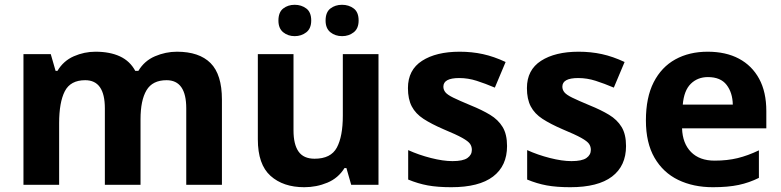

<svg xmlns="http://www.w3.org/2000/svg" viewBox="-20 -772 3264 802"><path d="M719 -556Q812 -556 859.5 -508.5Q907 -461 907 -356V0H758V-319.4Q758 -437 675.8 -437Q617 -437 592 -395Q567 -353 567 -273.5V0H418V-319.4Q418 -437 336 -437Q274.3 -437 250.6 -390.7Q227 -344.4 227 -257.4V0H78V-546H192L212.2 -476H220Q245 -518 288.5 -537Q332 -556 378.7 -556Q439 -556 481 -536.5Q523 -517 545 -476H558Q583 -518 627.5 -537Q672 -556 719 -556Z M1561 -546V0H1447L1427 -70H1419Q1393 -28 1347.5 -9Q1302 10 1251 10Q1163 10 1110 -37.5Q1057 -85 1057 -190V-546H1206V-227Q1206 -169 1227 -139Q1248 -109 1294 -109Q1362 -109 1387 -155.5Q1412 -202 1412 -289V-546ZM1143 -686Q1143 -721 1163 -736.5Q1183 -752 1210.9 -752Q1238.8 -752 1259.4 -736.6Q1280 -721.2 1280 -686.4Q1280 -653 1259.4 -637Q1238.8 -621 1210.9 -621Q1183 -621 1163 -637.2Q1143 -653.5 1143 -686ZM1340 -686Q1340 -721 1360.1 -736.5Q1380.3 -752 1408.6 -752Q1437 -752 1457.5 -736.6Q1478 -721.2 1478 -686.4Q1478 -653 1457.4 -637Q1436.9 -621 1409 -621Q1380.5 -621 1360.2 -637.2Q1340 -653.5 1340 -686Z M2098 -162Q2098 -79 2039.5 -34.5Q1981 10 1865 10Q1808 10 1767 2.5Q1726 -5 1685 -22V-145Q1729 -125 1780 -112Q1831 -99 1870 -99Q1914 -99 1932.5 -112Q1951 -125 1951 -146Q1951 -160 1943.5 -171Q1936 -182 1911 -196Q1886 -210 1833 -232Q1782 -254 1749 -275.5Q1716 -297 1700 -327.5Q1684 -358 1684 -404Q1684 -480 1743 -518Q1802 -556 1900 -556Q1951 -556 1997 -546Q2043 -536 2092 -513L2047 -406Q2007 -423 1971 -434.5Q1935 -446 1898 -446Q1865 -446 1848.5 -437Q1832 -428 1832 -410Q1832 -397 1840.5 -386.5Q1849 -376 1873.5 -364Q1898 -352 1946 -332Q1993 -313 2027 -292.5Q2061 -272 2079.5 -241.5Q2098 -211 2098 -162Z M2595 -162Q2595 -79 2536.5 -34.5Q2478 10 2362 10Q2305 10 2264 2.5Q2223 -5 2182 -22V-145Q2226 -125 2277 -112Q2328 -99 2367 -99Q2411 -99 2429.5 -112Q2448 -125 2448 -146Q2448 -160 2440.5 -171Q2433 -182 2408 -196Q2383 -210 2330 -232Q2279 -254 2246 -275.5Q2213 -297 2197 -327.5Q2181 -358 2181 -404Q2181 -480 2240 -518Q2299 -556 2397 -556Q2448 -556 2494 -546Q2540 -536 2589 -513L2544 -406Q2504 -423 2468 -434.5Q2432 -446 2395 -446Q2362 -446 2345.5 -437Q2329 -428 2329 -410Q2329 -397 2337.5 -386.5Q2346 -376 2370.5 -364Q2395 -352 2443 -332Q2490 -313 2524 -292.5Q2558 -272 2576.5 -241.5Q2595 -211 2595 -162Z M2936 -556Q3012 -556 3066.5 -527Q3121 -498 3151 -443Q3181 -388 3181 -308V-236H2829Q2831 -173 2866.5 -137Q2902 -101 2965 -101Q3018 -101 3061 -111.5Q3104 -122 3150 -144V-29Q3110 -9 3065.5 0.5Q3021 10 2958 10Q2876 10 2813 -20.5Q2750 -51 2714 -113Q2678 -175 2678 -269Q2678 -365 2710.5 -428.5Q2743 -492 2801 -524Q2859 -556 2936 -556ZM2937 -450Q2894 -450 2865.5 -422Q2837 -394 2832 -335H3041Q3040 -385 3015 -417.5Q2990 -450 2937 -450Z"/></svg>

Font: Noto Sans New Tai Lue
Style: Regular
Weight: 400
Designer: Monotype Design Team
Foundry: Monotype Imaging Inc.
Version: Version 2.003